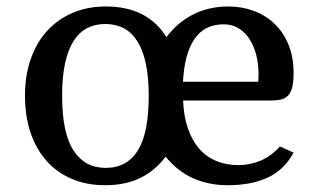

<svg xmlns="http://www.w3.org/2000/svg" viewBox="-20 -541 945 578"><path d="M863.8 -81.5Q835.9 -29.8 786.4 -6.6Q736.8 16.6 665 16.6Q610.4 16.6 563.5 -3.4Q516.6 -23.4 478.5 -69.3Q464.4 -50.3 446.3 -34.4Q428.2 -18.6 406 -7.1Q383.8 4.4 356.4 10.5Q329.1 16.6 296.4 16.6Q241.7 16.6 197.3 -2Q152.8 -20.5 121.3 -55.4Q89.8 -90.3 72.5 -140.1Q55.2 -189.9 55.2 -252.9Q55.2 -314.5 72.8 -364Q90.3 -413.6 122.3 -448.5Q154.3 -483.4 199 -502.4Q243.7 -521.5 298.3 -521.5Q424.3 -521.5 481 -429.2Q496.1 -449.2 515.1 -466.1Q534.2 -482.9 557.4 -495.4Q580.6 -507.8 607.9 -514.6Q635.3 -521.5 667 -521.5Q708.5 -521.5 744.4 -508.1Q780.3 -494.6 806.9 -469Q833.5 -443.4 848.6 -406.2Q863.8 -369.1 863.8 -321.8Q863.8 -294.4 859.6 -278.1Q855.5 -261.7 846.7 -252.9Q837.9 -244.1 825 -241.2Q812 -238.3 794.4 -238.3H531.2Q533.2 -190.4 545.7 -154.3Q558.1 -118.2 579.6 -93.5Q601.1 -68.8 631.1 -56.4Q661.1 -43.9 698.2 -43.9Q732.4 -43.9 764.4 -57.4Q796.4 -70.8 822.8 -100.1ZM427.7 -252.9Q427.7 -309.1 418.9 -349.9Q410.2 -390.6 393.3 -417Q376.5 -443.4 352.3 -456.1Q328.1 -468.8 296.9 -468.8Q266.1 -468.8 241.9 -456.1Q217.8 -443.4 201.2 -417Q184.6 -390.6 175.8 -349.9Q167 -309.1 167 -252.9Q167 -140.6 201.2 -88.1Q235.4 -35.6 297.9 -35.6Q362.3 -35.6 395 -88.1Q427.7 -140.6 427.7 -252.9ZM757.3 -294.9Q757.8 -300.3 758.1 -306.2Q758.3 -312 758.3 -318.4Q758.3 -347.2 751.7 -374.3Q745.1 -401.4 731.9 -422.1Q718.8 -442.9 699.2 -455.3Q679.7 -467.8 653.8 -467.8Q595.2 -467.8 565.2 -423.3Q535.2 -378.9 530.8 -294.9Z"/></svg>

Font: Tienne
Style: Regular
Weight: 400
Designer: vernon adams
Foundry: vernon adams
Version: Version 1.001